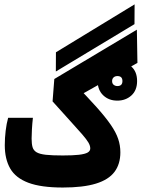

<svg xmlns="http://www.w3.org/2000/svg" viewBox="-20 -838 638 863"><path d="M262.2 4.9Q164.6 4.9 107.4 -16.6Q50.3 -38.1 25.9 -80.6Q1.5 -123 1.5 -185.5Q1.5 -217.3 5.4 -250Q9.3 -282.7 16.6 -308.6H127.9Q125 -283.2 123.5 -256.8Q122.1 -230.5 122.1 -215.3Q122.1 -191.9 126.2 -177Q130.4 -162.1 144 -153.8Q157.7 -145.5 185.8 -142.3Q213.9 -139.2 262.2 -139.2Q307.6 -139.2 334.7 -142.3Q361.8 -145.5 373.8 -152.3Q385.7 -159.2 385.7 -170.9Q385.7 -183.1 377.4 -197.3Q369.1 -211.4 350.1 -233.4Q331.1 -255.4 298.3 -291.3Q265.6 -327.1 216.3 -382.3L224.1 -482.9L595.2 -704.6L597.7 -555.2L287.1 -380.4L310.5 -466.8Q373 -402.3 413.8 -356.7Q454.6 -311 478 -276.9Q501.5 -242.7 511.2 -213.6Q521 -184.6 521 -153.3Q521 -100.6 494.6 -65.4Q468.3 -30.3 411.1 -12.7Q354 4.9 262.2 4.9ZM231 -516.6 231.4 -603 585 -818.4 584.5 -729.5ZM507.3 -385.7Q468.8 -385.7 443.8 -409.7Q418.9 -433.6 418.9 -473.6Q418.9 -513.7 444.6 -537.6Q470.2 -561.5 507.3 -561.5Q544.9 -561.5 570.6 -538.7Q596.2 -515.8 596.2 -473.7Q596.2 -432.1 570.6 -408.9Q544.9 -385.7 507.3 -385.7ZM507.5 -451.2Q530.3 -451.2 530.3 -473.6Q530.3 -496.1 507.8 -496.1Q497.1 -496.1 490.5 -490Q483.9 -483.8 483.9 -473.5Q483.9 -462.4 491 -456.8Q498 -451.2 507.5 -451.2Z"/></svg>

Font: Cascadia Mono
Style: Regular
Weight: 400
Monospace: yes
Designer: Aaron Bell
Foundry: Saja Typeworks
Version: Version 2404.023